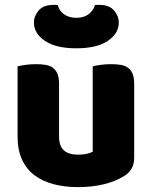

<svg xmlns="http://www.w3.org/2000/svg" viewBox="-20 -751 622 787"><path d="M52 -479Q62 -482 83.5 -485Q105 -488 128 -488Q150 -488 167.5 -485Q185 -482 197 -473Q209 -464 215.5 -448.5Q222 -433 222 -408V-193Q222 -152 242 -134.5Q262 -117 300 -117Q323 -117 337.5 -121Q352 -125 360 -129V-479Q370 -482 391.5 -485Q413 -488 436 -488Q458 -488 475.5 -485Q493 -482 505 -473Q517 -464 523.5 -448.5Q530 -433 530 -408V-104Q530 -54 488 -29Q453 -7 404.5 4.5Q356 16 299 16Q245 16 199.5 4Q154 -8 121 -33Q88 -58 70 -97.5Q52 -137 52 -193ZM293 -553Q209 -553 164 -583.5Q119 -614 119 -659Q119 -685 138.5 -708Q158 -731 199 -731Q204 -731 208 -731Q212 -731 217 -730Q222 -708 242 -693Q262 -678 293 -678Q324 -678 343.5 -693Q363 -708 369 -730Q374 -731 378 -731Q382 -731 387 -731Q428 -731 447.5 -708Q467 -685 467 -659Q467 -614 422 -583.5Q377 -553 293 -553Z"/></svg>

Font: Baloo Bhaijaan
Style: Regular
Weight: 400
Designer: Devika Bhansali and Ek Type
Foundry: Ek Type
Version: Version 1.443;PS 1.000;hotconv 16.6.51;makeotf.lib2.5.65220;